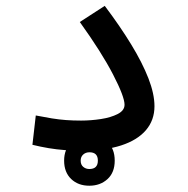

<svg xmlns="http://www.w3.org/2000/svg" viewBox="-20 -499 626 639"><path d="M252.4 2.4Q222.7 2.4 195.6 0.5Q168.5 -1.5 142.1 -5.9Q115.7 -10.3 87.9 -17.1L99.1 -114.7Q128.4 -108.9 152.6 -105Q176.8 -101.1 200 -99.4Q223.1 -97.7 250 -97.7Q282.2 -97.7 315.7 -102.8Q349.1 -107.9 371.8 -119.6Q394.5 -131.3 394.5 -150.4Q394.5 -177.2 356.2 -251.2Q317.9 -325.2 245.6 -425.8L328.6 -479.5Q379.4 -412.1 416.5 -351.3Q453.6 -290.5 473.9 -238.5Q494.1 -186.5 494.1 -145.5Q494.1 -99.1 465.8 -65.9Q437.5 -32.7 383.5 -15.1Q329.6 2.4 252.4 2.4ZM277.3 119.1Q240.2 119.1 216.8 96.7Q193.4 74.2 193.4 35.6Q193.4 -2.4 217.5 -25.1Q241.7 -47.9 277.3 -47.9Q313.5 -47.9 337.6 -26.1Q361.8 -4.4 361.8 35.6Q361.8 75.2 337.6 97.2Q313.5 119.1 277.3 119.1ZM277.3 63.5Q305.7 63.5 305.7 35.6Q305.7 7.8 277.8 7.8Q265.1 7.8 256.8 15.4Q248.5 22.9 248.5 35.6Q248.5 49.3 257.1 56.4Q265.6 63.5 277.3 63.5Z"/></svg>

Font: Cascadia Mono
Style: Regular
Weight: 400
Monospace: yes
Designer: Aaron Bell
Foundry: Saja Typeworks
Version: Version 2404.023